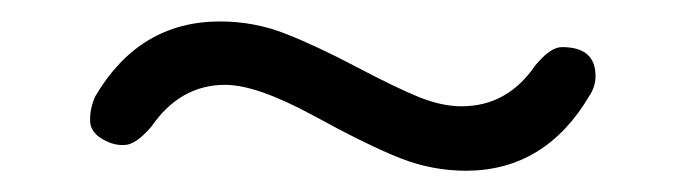

<svg xmlns="http://www.w3.org/2000/svg" viewBox="-20 -374 640 179"><path d="M189.9 -294.9Q147.9 -294.9 121.1 -255.9Q106.4 -238.8 95.7 -238.8Q85 -238.3 74.2 -245.1Q63.5 -252 64 -262.7Q64 -273.4 68.8 -284.2Q109.9 -354 185.1 -354Q217.3 -354 246.3 -342.5Q275.4 -331.1 312.5 -311.5Q349.6 -292 370.8 -283.4Q392.1 -274.9 410.2 -274.9Q453.1 -274.9 479 -313Q493.2 -330.1 503.9 -330.1Q535.2 -330.1 535.2 -303.2Q535.2 -293.5 529.8 -285.2Q488.8 -215.3 415 -214.8Q382.8 -214.8 353 -226.6Q323.2 -238.3 271.5 -266.6Q219.2 -294.9 189.9 -294.9Z"/></svg>

Font: Nunito-Regular
Style: Regular
Weight: 400
Designer: Vernon Adams
Foundry: newtypography
Version: Version 3.000